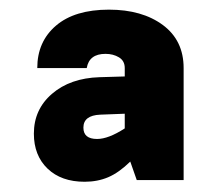

<svg xmlns="http://www.w3.org/2000/svg" viewBox="-20 -918 442 390"><path d="M353 -779.8V-552.2H257.8L244.6 -589.8Q221.7 -567.4 200 -558.1Q178.2 -548.8 151.9 -548.8Q104.5 -548.8 76.7 -575.4Q48.8 -602.1 48.8 -646.5Q48.8 -695.8 85.7 -727.5Q122.6 -759.3 182.1 -761.2L233.4 -762.7V-779.8Q233.4 -794.4 221.7 -801.5Q210 -808.6 194.3 -808.6Q161.1 -808.6 156.2 -779.8H55.7Q55.7 -833.5 93.8 -866Q131.8 -898.4 201.2 -898.4Q268.6 -898.4 310.8 -867.2Q353 -835.9 353 -779.8ZM149.4 -658.7Q149.4 -635.7 177.2 -635.7Q200.2 -635.7 233.4 -657.2V-687L183.6 -685.1Q149.4 -683.6 149.4 -658.7Z"/></svg>

Font: Estedad-FD Black
Style: Regular
Weight: 900
Designer: Amin Abedi
Version: Version 7.3